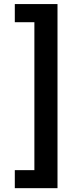

<svg xmlns="http://www.w3.org/2000/svg" viewBox="-20 -747 337 962"><path d="M268.1 195.8V-726.6H54.2V-635.7H152.3V105.5H54.2V195.8Z"/></svg>

Font: SG Kara SemiBold
Style: Regular
Weight: 400
Designer: Damoon Khanjanzadeh
Version: Version 1.000